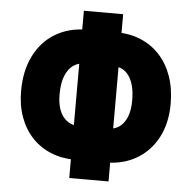

<svg xmlns="http://www.w3.org/2000/svg" viewBox="-51 -762 807 813"><g transform="rotate(5 352.0 -355.5)"><path d="M420.4 -79.1H290.5Q234.9 -79.1 188.5 -97.9Q142.1 -116.7 108.4 -152.1Q74.7 -187.5 56.2 -237.5Q37.6 -287.6 37.6 -349.6Q37.6 -436 69.6 -499.5Q101.6 -563 158.9 -597.4Q216.3 -631.8 291 -631.8H419.9Q476.1 -631.8 522.5 -612.3Q568.8 -592.8 602.8 -555.9Q636.7 -519 655 -467.3Q673.3 -415.5 673.3 -350.6Q673.3 -267.6 640.9 -206.5Q608.4 -145.5 551.5 -112.3Q494.6 -79.1 420.4 -79.1ZM290.5 -223.1H420.9Q445.8 -223.1 465.8 -236.8Q485.8 -250.5 497.8 -278.8Q509.8 -307.1 509.8 -350.6Q509.8 -386.2 502.9 -412.1Q496.1 -438 483.9 -454.8Q471.7 -471.7 455.8 -479.7Q439.9 -487.8 420.9 -487.8H291Q266.6 -487.8 246.3 -473.1Q226.1 -458.5 213.6 -428Q201.2 -397.5 201.2 -349.6Q201.2 -316.9 208.3 -293Q215.3 -269 228 -253.7Q240.7 -238.3 256.8 -230.7Q272.9 -223.1 290.5 -223.1ZM439.9 -710.9V0H272.9V-710.9Z"/></g></svg>

Font: Roboto Condensed Black
Style: Regular
Weight: 900
Designer: Christian Robertson
Foundry: Google
Version: Version 3.008; 2023